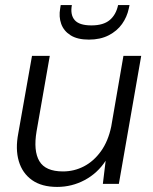

<svg xmlns="http://www.w3.org/2000/svg" viewBox="-20 -724 604 756"><path d="M205 12Q144 12 106 -15Q68 -42 54 -89.5Q40 -137 52 -199L106 -504H176L124 -207Q111 -130 135 -89.5Q159 -49 228 -49Q272 -49 310.5 -69Q349 -89 377.5 -128.5Q406 -168 418 -226L466 -504H536L448 0H385L396 -91Q364 -42 313.5 -15Q263 12 205 12ZM330 -568Q285 -568 258 -585Q231 -602 221 -630Q211 -658 217 -691L219 -704H263Q256 -666 274 -645Q292 -624 340 -624Q387 -624 412 -645Q437 -666 445 -704H490L487 -690Q480 -657 460.5 -629.5Q441 -602 408 -585Q375 -568 330 -568Z"/></svg>

Font: DM Sans Light
Style: Italic
Weight: 300
Italic angle: -10°
Designer: Colophon Foundry, Jonny Pinhorn
Foundry: Colophon Foundry
Version: Version 4.004;gftools[0.9.30]